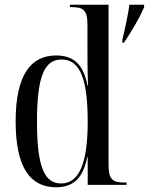

<svg xmlns="http://www.w3.org/2000/svg" viewBox="-20 -780 628 810"><path d="M496 -612V-600H503C534 -646 569 -704 588 -750V-760H526C520 -719 510 -669 496 -612ZM217 10C292 10 331 -32 348 -117H350V0H514V-10H505C454 -10 438 -24 438 -84V-760H275V-750H280C331 -750 349 -739 349 -675V-567C349 -531 349 -483 351 -419H349C333 -506 292 -546 217 -546C110 -546 46 -464 46 -268C46 -72 108 10 217 10ZM238 -6C168 -6 136 -74 136 -267C136 -462 169 -529 240 -529C321 -529 350 -439 350 -266C350 -92 314 -6 238 -6Z"/></svg>

Font: Noto Serif Display Condensed
Style: Regular
Weight: 400
Width: 3
Designer: Monotype Design Team
Foundry: Monotype Imaging Inc.
Version: Version 2.009